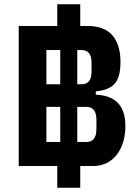

<svg xmlns="http://www.w3.org/2000/svg" viewBox="-20 -800 643 902"><path d="M357 82H249V-20H68V-678H249V-780H357V-678H392Q470 -678 508 -634Q546 -590 546 -509Q546 -437 518.5 -406.5Q491 -376 430 -371V-355Q460 -354 485 -346Q510 -338 529 -321Q548 -304 558.5 -276Q569 -248 569 -208Q569 -167 558.5 -132.5Q548 -98 528.5 -73Q509 -48 481 -34Q453 -20 417 -20H357ZM263 -404V-565H198V-404ZM343 -404H363Q410 -404 410 -463V-506Q410 -565 363 -565H343ZM263 -133V-298H198V-133ZM343 -133H386Q433 -133 433 -194V-237Q433 -298 386 -298H343Z"/></svg>

Font: IBM Plex Sans Cond
Style: Bold
Weight: 700
Width: 3
Designer: Mike Abbink, Paul van der Laan, Pieter van Rosmalen
Foundry: Bold Monday
Version: Version 1.3